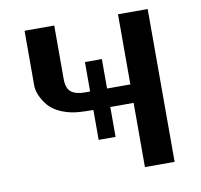

<svg xmlns="http://www.w3.org/2000/svg" viewBox="-78 -778 902 860"><g transform="rotate(-10 373.0 -347.5)"><path d="M88 -447V-695H223V-452Q223 -409 244 -392.5Q265 -376 307 -376H330V-510H407V-376H513V-695H648V0H513V-292H407V-156H330V-292Q258 -292 229 -299Q154 -316 121 -361.5Q88 -407 88 -447Z"/></g></svg>

Font: Coval
Style: Bold
Weight: 700
Foundry: Context Ltd
Version: Version 001.000